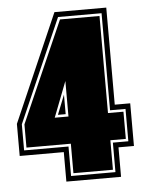

<svg xmlns="http://www.w3.org/2000/svg" viewBox="-47 -629 500 668"><g transform="rotate(-5 203.5 -295.5)"><path d="M158 0V-103H4V-215L168 -591H349V-252H403V-103H349V0ZM176 -18H331V-121H385V-234H331V-573H179L21 -212V-121H176ZM185 -27V-130H30V-211L185 -564H323V-225H377V-130H323V-27ZM137 -225H185V-349ZM149 -234 176 -302V-234Z"/></g></svg>

Font: Alumni Sans Collegiate One SC
Style: Regular
Weight: 400
Designer: Robert E. Leuschke
Foundry: Robert E. Leuschke
Version: Version 1.100